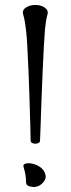

<svg xmlns="http://www.w3.org/2000/svg" viewBox="-20 -734 286 777"><path d="M79 -699Q96 -714 123 -714Q150 -714 166 -699Q177 -689 171.5 -672.5Q166 -656 162 -615Q160 -592 157.5 -546Q155 -500 152.5 -443.5Q150 -387 148 -331Q146 -275 144.5 -230.5Q143 -186 142 -165Q142 -157 132.5 -154Q123 -151 113.5 -154Q104 -157 104 -165Q104 -186 102.5 -230.5Q101 -275 99.5 -331Q98 -387 95.5 -443.5Q93 -500 90.5 -546Q88 -592 85 -615Q80 -656 74.5 -672.5Q69 -689 79 -699ZM75 -60Q73 -69 84 -72Q95 -75 111.5 -71.5Q128 -68 143 -57.5Q158 -47 163 -30Q169 -12 155 4Q141 20 124 22Q117 24 101 20.5Q85 17 85 2Q86 -6 83.5 -23Q81 -40 75 -60Z"/></svg>

Font: Diphylleia
Style: Regular
Weight: 400
Designer: Minha Hyung
Foundry: JAMO
Version: Version 1.000; ttfautohint (v1.8.4.7-5d5b);gftools[0.9.28]